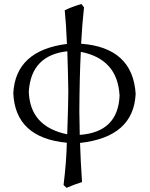

<svg xmlns="http://www.w3.org/2000/svg" viewBox="-20 -693 738 944"><path d="M307.6 230.5 292.5 216.8Q306.6 102.1 308.6 8.8Q55.2 -15.1 45.4 -234.9Q56.6 -444.8 309.1 -477.1Q305.2 -575.2 298.3 -642.6Q335 -660.2 380.4 -673.3L393.1 -656.7Q383.8 -573.7 378.9 -478Q632.3 -459 647 -231.9Q637.2 -19.5 373.5 9.8Q376.5 103 383.3 202.1Q345.2 213.9 307.6 230.5ZM372.1 -29.8Q560.1 -43.5 567.9 -222.2Q558.6 -402.8 377.4 -438Q371.1 -317.9 370.1 -146.5Q370.1 -116.2 372.1 -29.8ZM310.5 -32.7Q315.9 -191.4 315.9 -245.6Q314.5 -333.5 311 -440.9Q132.8 -421.4 121.6 -242.7Q127 -70.3 310.5 -32.7Z"/></svg>

Font: Kelvinch
Style: Regular
Weight: 400
Designer: Paul James MIller
Foundry: High-Logic / Made with FontCreator
Version: Version 3.30 September 23, 2016